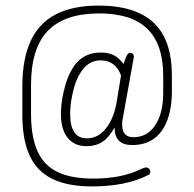

<svg xmlns="http://www.w3.org/2000/svg" viewBox="-20 -626 695 687"><path d="M422 -397Q405 -420 386 -429Q367 -438 340 -438Q268 -438 233 -370Q218 -342 208 -299Q198 -256 198 -218Q198 -163 222 -133Q246 -103 289 -103Q323 -103 346.5 -118.5Q370 -134 390 -170Q390 -138 405.5 -122.5Q421 -107 453 -107Q499 -107 530.5 -129.5Q562 -152 578.5 -195.5Q595 -239 595 -301V-355Q595 -419 579 -466Q563 -513 530.5 -544Q498 -575 448.5 -590.5Q399 -606 333 -606Q240 -606 179.5 -574.5Q119 -543 89.5 -479Q60 -415 60 -317V-214Q60 -125 86.5 -68.5Q113 -12 168 14.5Q223 41 310 41Q369 41 419 31Q469 21 509 1Q518 -2 518 -12Q518 -18 513 -22.5Q508 -27 502 -27Q500 -27 495.5 -25.5Q491 -24 480 -19Q446 -3 405 5Q364 13 312 13Q195 13 143 -41.5Q91 -96 91 -217V-322Q91 -453 151 -515.5Q211 -578 335 -578Q392 -578 435 -564.5Q478 -551 506.5 -523.5Q535 -496 549.5 -454Q564 -412 564 -355V-294Q564 -221 535.5 -178Q507 -135 457 -135Q417 -135 417 -181Q417 -189 418.5 -197.5Q420 -206 424 -228L458 -417Q459 -419 459 -420.5Q459 -422 459 -423Q459 -429 455 -433Q451 -437 445 -437Q440 -437 435.5 -430.5Q431 -424 422 -397ZM413 -356 398 -264Q388 -203 359.5 -167Q331 -131 291 -131Q231 -131 231 -218Q231 -247 237.5 -280.5Q244 -314 254 -339Q284 -410 340 -410Q393 -410 413 -356Z"/></svg>

Font: Beiruti ExtraLight
Style: Regular
Weight: 250
Designer: Arlette Boutros
Foundry: Boutros
Version: Version 1.41